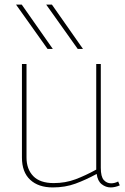

<svg xmlns="http://www.w3.org/2000/svg" viewBox="-20 -810 549 840"><path d="M211 10Q148 10 112 -23.5Q76 -57 76 -121V-530H96V-121Q96 -70 125.5 -39.5Q155 -9 215 -9Q266 -9 310 -25.5Q354 -42 401 -68V-530H421V-76Q421 -37 434 -22.5Q447 -8 466 -8Q482 -8 497 -16L504 1Q483 10 464 10Q443 10 425 -4Q407 -18 403 -49Q355 -23 310 -6.5Q265 10 211 10ZM188 -596 50 -790H75L211 -596ZM320 -596 182 -790H207L343 -596Z"/></svg>

Font: Georama Thin
Style: Regular
Weight: 100
Designer: Jean-Baptiste Levee
Foundry: Production Type
Version: Version 1.000